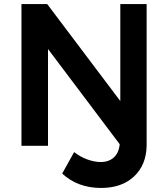

<svg xmlns="http://www.w3.org/2000/svg" viewBox="-20 -720 830 948"><path d="M704 -700V0Q702 95 641.5 151.5Q581 208 479 208Q364 208 287 137L346 31Q377 55 412 67.5Q447 80 477 80Q517 80 542 57.5Q567 35 571 -8L217 -478V0H86V-700H213L574 -221V-700Z"/></svg>

Font: Gontserrat Medium
Style: Regular
Weight: 500
Designer: Julieta Ulanovsky
Foundry: Julieta Ulanovsky
Version: Version 6.001